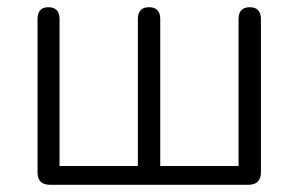

<svg xmlns="http://www.w3.org/2000/svg" viewBox="-20 -512 826 532"><path d="M118 0Q84 0 84 -35V-459Q84 -492 114 -492Q145 -492 145 -459V-52H362V-459Q362 -492 393 -492Q424 -492 424 -459V-52H641V-459Q641 -492 672 -492Q703 -492 703 -459V-35Q703 0 668 0Z"/></svg>

Font: Chiron GoRound TC L
Style: Regular
Weight: 300
Designer: Ryoko NISHIZUKA 西塚涼子 (kana, bopomofo & ideographs); Paul D. Hunt (Latin, Greek & Cyrillic); Sandoll Communications 산돌커뮤니
Foundry: Adobe
Version: Version 1.000;hotconv 1.1.1;makeotfexe 2.6.0